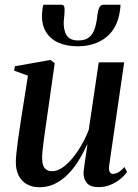

<svg xmlns="http://www.w3.org/2000/svg" viewBox="-20 -776 580 807"><path d="M146.5 11Q115 11 92.8 -1.8Q70.5 -14.5 58.5 -38Q46.5 -61.5 46.5 -95Q46.5 -108.5 49 -132.5Q51.5 -156.5 55.2 -184.2Q59 -212 62.8 -236.2Q66.5 -260.5 68.5 -274.5L97.5 -458L39.5 -479L42.5 -497.5L192 -524L210 -510.5L177 -279Q174.5 -261 171 -237Q167.5 -213 164.2 -188.5Q161 -164 159 -144Q157 -124 157 -114Q157 -94.5 161.2 -81.8Q165.5 -69 175 -62.8Q184.5 -56.5 199.5 -56.5Q225.5 -56.5 253.8 -80Q282 -103.5 308.2 -143Q334.5 -182.5 353 -230L395 -514H502L439 -81.5Q436.5 -64 440.8 -54.5Q445 -45 455 -45Q465 -45 477.5 -52Q490 -59 503 -74L514 -53.5Q504 -38.5 486 -23.8Q468 -9 444.8 0.8Q421.5 10.5 394 10.5Q358.5 10.5 344.8 -7.2Q331 -25 331 -48.5Q331 -52.5 332.8 -66.2Q334.5 -80 337.2 -98.5Q340 -117 342.8 -135.8Q345.5 -154.5 347.5 -168.5H346Q330 -132.5 309.8 -100Q289.5 -67.5 264.5 -42.5Q239.5 -17.5 210 -3.2Q180.5 11 146.5 11ZM238 -756Q248.5 -756 250.5 -746.2Q252.5 -736.5 251 -721.5Q251 -714.5 249.8 -705Q248.5 -695.5 248 -688.5Q246 -652.5 259 -629.2Q272 -606 309.5 -606Q339 -606 355.2 -619.8Q371.5 -633.5 379 -658Q386.5 -682.5 389.5 -713.5Q391.5 -731 397 -743.5Q402.5 -756 414.5 -756H486.5Q486.5 -751.5 486 -745.5Q485.5 -739.5 483.5 -727Q472.5 -655.5 425.2 -618.5Q378 -581.5 306 -581.5Q259.5 -581.5 224.5 -597.2Q189.5 -613 171.5 -644.8Q153.5 -676.5 157 -724Q157.5 -732 158.8 -740Q160 -748 162.5 -756Z"/></svg>

Font: Merriweather 120pt Medium
Style: Italic
Weight: 500
Italic angle: -7.8°
Version: Version 2.101